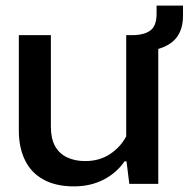

<svg xmlns="http://www.w3.org/2000/svg" viewBox="-20 -654 677 683"><path d="M543 -529V0H440L430 -80H423Q395 -39 348.5 -15Q302 9 243 9Q179 9 135 -15Q91 -39 69 -84Q47 -129 47 -189V-529H161V-203Q161 -162 175.5 -135Q190 -108 218 -94.5Q246 -81 283 -81Q334 -81 371.5 -106Q409 -131 429 -169V-529ZM454 -469V-529Q495 -530 516 -546.5Q537 -563 537 -605V-634H631V-598Q631 -531 586.5 -500Q542 -469 454 -469Z"/></svg>

Font: Hubot Sans Medium
Style: Regular
Weight: 500
Designer: Deni Anggara
Foundry: GitHub, Inc., Subsidiary of Microsoft Corporation
Version: Version 2.000